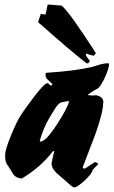

<svg xmlns="http://www.w3.org/2000/svg" viewBox="-20 -787 507 857"><path d="M467 -498Q464 -476 448 -441Q432 -406 418 -393Q401 -385 371 -364Q381 -359 410 -362Q441 -354 441 -333Q441 -287 405 -186Q377 -113 349 -40L352 -35H360L404 -64L417 -58V-52Q401 -38 393 -28Q392 -13 358 18.5Q324 50 310 50Q305 50 270 18Q251 1 232 -15Q210 -37 210 -57Q210 -62 222 -112L217 -113Q161 -40 77 10Q56 8 45 -3Q38 -9 26 -31Q17 -45 8 -59Q3 -70 3 -96Q3 -119 30 -185Q55 -245 73 -273Q91 -301 129 -351Q178 -415 189 -415H195L206 -405L212 -407L214 -412Q203 -422 192.5 -432Q182 -442 183 -457L186 -462Q312 -470 390 -488Q408 -494 428 -499.5Q448 -505 464 -505ZM289 -336Q277 -335 253 -330Q240 -325 225 -301Q214 -283 203 -265Q174 -218 157 -157L161 -155Q186 -157 235 -233Q280 -302 289 -336ZM150 -688 162 -725 183 -722 193 -767 255 -762Q289 -735 408 -550L399 -538Q377 -543 364 -548Q363 -546 363 -544Q363 -537 380 -517Q380 -504 367 -504Q310 -547 150 -688Z"/></svg>

Font: Ode an Erik AH
Style: Regular
Weight: 400
Designer: Andreas Höfeld
Foundry: Fontgrube AH
Version: Version 2.00